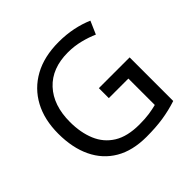

<svg xmlns="http://www.w3.org/2000/svg" viewBox="-181 -902 1090 1090"><g transform="rotate(-45 364.0 -357.0)"><path d="M407 -377H654V-27Q596 -8 537 1Q478 10 403 10Q292 10 216 -34.5Q140 -79 100.5 -161.5Q61 -244 61 -357Q61 -469 105 -551Q149 -633 231.5 -678.5Q314 -724 431 -724Q491 -724 544.5 -713Q598 -702 644 -682L610 -604Q572 -621 524.5 -633Q477 -645 426 -645Q298 -645 226.5 -568Q155 -491 155 -357Q155 -272 182.5 -206.5Q210 -141 269 -104.5Q328 -68 424 -68Q471 -68 504 -73Q537 -78 564 -85V-297H407Z"/></g></svg>

Font: Noto Sans Limbu
Style: Regular
Weight: 400
Designer: Monotype Design Team
Foundry: Monotype Imaging Inc.
Version: Version 2.004; ttfautohint (v1.8.4.7-5d5b)